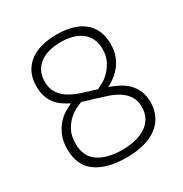

<svg xmlns="http://www.w3.org/2000/svg" viewBox="-174 -884 977 1023"><g transform="rotate(-30 314.5 -372.5)"><path d="M314 5Q195 5 127.5 -42.5Q60 -90 60 -192Q60 -238 74 -272Q88 -306 109 -330.5Q130 -355 154.5 -370Q179 -385 199 -394Q175 -406 154 -420.5Q133 -435 117.5 -455.5Q102 -476 93.5 -502.5Q85 -529 85 -564Q85 -612 102.5 -647Q120 -682 150.5 -705Q181 -728 223.5 -739Q266 -750 316 -750Q365 -750 406.5 -739Q448 -728 478 -705Q508 -682 524.5 -646.5Q541 -611 541 -563Q541 -521 528.5 -489Q516 -457 497 -434Q478 -411 456 -395Q434 -379 415 -370Q446 -359 474.5 -344Q503 -329 524 -307.5Q545 -286 557.5 -257Q570 -228 570 -189Q570 -142 552 -105.5Q534 -69 500.5 -44.5Q467 -20 419.5 -7.5Q372 5 314 5ZM319 -352Q302 -357 285 -362Q268 -367 251 -373Q239 -369 216 -358Q193 -347 170 -326.5Q147 -306 130 -274Q113 -242 113 -195Q113 -115 168 -78.5Q223 -42 314 -42Q359 -42 396.5 -51.5Q434 -61 460.5 -79Q487 -97 502 -124.5Q517 -152 517 -188Q517 -228 500 -254.5Q483 -281 455.5 -299Q428 -317 392 -329Q356 -341 319 -352ZM136 -563Q136 -522 153.5 -494.5Q171 -467 199.5 -448.5Q228 -430 264.5 -417.5Q301 -405 339 -394Q344 -392 349.5 -390.5Q355 -389 361 -387Q373 -392 394.5 -403.5Q416 -415 437 -436Q458 -457 474 -487.5Q490 -518 490 -561Q490 -598 476.5 -625Q463 -652 439.5 -669.5Q416 -687 384 -695.5Q352 -704 314 -704Q276 -704 243.5 -695.5Q211 -687 187 -669.5Q163 -652 149.5 -625.5Q136 -599 136 -563Z"/></g></svg>

Font: Encode Sans Wide
Style: ExtraLight
Weight: 200
Designer: Pablo Impallari, Andres Torresi
Foundry: Pablo Impallari, Andres Torresi
Version: Version 1.000; ttfautohint (v1.00) -l 8 -r 50 -G 200 -x 14 -